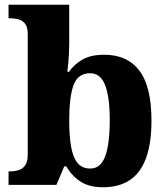

<svg xmlns="http://www.w3.org/2000/svg" viewBox="-20 -780 703 810"><path d="M414 10Q356 10 319 -14.5Q282 -39 260 -78H251L218 0H16V-57H23Q41 -57 58 -62Q75 -67 86 -82Q97 -97 97 -127V-636Q97 -665 86.5 -679Q76 -693 59 -698Q42 -703 20 -703H16V-760H272V-594Q272 -578 271 -556Q270 -534 268 -513Q266 -492 264 -477H271Q292 -508 327.5 -528.5Q363 -549 420 -549Q517 -549 568 -482Q619 -415 619 -271Q619 -174 595.5 -111.5Q572 -49 526.5 -19.5Q481 10 414 10ZM361 -69Q405 -69 424 -121.5Q443 -174 443 -272Q443 -371 423.5 -421Q404 -471 360 -471Q309 -471 290.5 -421.5Q272 -372 272 -271Q272 -206 280 -161Q288 -116 307 -92.5Q326 -69 361 -69Z"/></svg>

Font: Noto Serif Bengali ExtraBold
Style: Regular
Weight: 800
Designer: Juan Bruce, Universal Thirst, Indian Type Foundry and the Monotype Design Team.
Foundry: Monotype Imaging Inc.
Version: Version 2.003